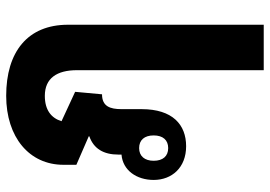

<svg xmlns="http://www.w3.org/2000/svg" viewBox="-146 -467 873 621"><g transform="rotate(-90 290.5 -156.5)"><path d="M374 260H521V-373C521 -504 433 -573 291 -573C157 -573 68 -498 68 -388V-346L160 -306V-304C120 -290 101 -258 101 -210V-200C50 -196 19 -151 19 -96C19 -37 59 9 128 9C198 9 248 -35 248 -135V-200C248 -237 257 -263 296 -263L304 -350L209 -394C219 -427 245 -448 291 -448C348 -448 374 -409 374 -344ZM122 -49C96 -49 81 -66 81 -96C81 -125 96 -143 122 -143C148 -143 163 -126 163 -96C163 -66 148 -49 122 -49Z"/></g></svg>

Font: Noto Sans Thai Looped Condensed ExtraBold
Style: Regular
Weight: 800
Width: 3
Designer: Sasikarn Vongin, Ben Mitchell
Foundry: The Fontpad Ltd
Version: Version 1.001